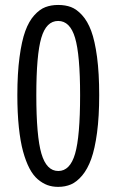

<svg xmlns="http://www.w3.org/2000/svg" viewBox="-20 -729 460 756"><path d="M209 6.8Q186 6.8 166.7 -0.2Q147.5 -7.3 128.9 -22.9Q110.4 -38.6 95.9 -66.2Q81.5 -93.8 70.8 -132.8Q60.1 -171.9 54.2 -228Q48.3 -284.2 48.3 -354.5Q48.3 -439.9 56.9 -503.9Q65.4 -567.9 79.6 -606.7Q93.8 -645.5 115 -668.9Q136.2 -692.4 158.7 -700.9Q181.2 -709.5 209 -709.5Q237.3 -709.5 259.5 -701.2Q281.7 -692.9 303.2 -669.4Q324.7 -646 339.1 -607.4Q353.5 -568.8 362.1 -504.6Q370.6 -440.4 370.6 -354.5Q370.6 -270.5 362.1 -206.5Q353.5 -142.6 339.1 -102.8Q324.7 -63 303.5 -37.8Q282.2 -12.7 259.5 -2.9Q236.8 6.8 209 6.8ZM295.4 -354.5Q295.4 -513.2 275.6 -579.8Q255.9 -646.5 209 -646.5Q162.1 -646.5 142.6 -579.8Q123 -513.2 123 -354.5Q123 -192.4 143.1 -124Q163.1 -55.7 209.5 -55.7Q255.9 -55.7 275.6 -123.5Q295.4 -191.4 295.4 -354.5Z"/></svg>

Font: BenchNine
Style: Regular
Weight: 400
Designer: Vernon Adams
Foundry: Vernon Adams
Version: Version 1 ; ttfautohint (v0.92.18-e454-dirty) -l 8 -r 50 -G 